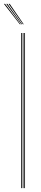

<svg xmlns="http://www.w3.org/2000/svg" viewBox="-49 -970 209 990"><path d="M76 0V-800H80V0ZM60 0V-800H64V0ZM68 0V-800H72V0ZM53.2 -845 -28.8 -950H-22.8L57.2 -845ZM61.2 -845 -16.8 -950H-10.8L65.2 -845ZM69.2 -845 -4.8 -950H1.2L73.2 -845Z"/></svg>

Font: Big Shoulders Inline Thin
Style: Regular
Weight: 100
Designer: Patric King
Foundry: XO Type Co
Version: Version 2.002